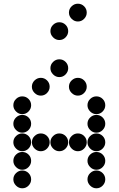

<svg xmlns="http://www.w3.org/2000/svg" viewBox="-20 -1018 640 1036"><path d="M252 -650Q252 -631 266.5 -616.5Q281 -602 300 -602Q320 -602 334 -616.5Q348 -631 348 -650Q348 -670 334 -684Q320 -698 300 -698Q281 -698 266.5 -684Q252 -670 252 -650ZM152 -550Q152 -531 166.5 -516.5Q181 -502 200 -502Q220 -502 234 -516.5Q248 -531 248 -550Q248 -570 234 -584Q220 -598 200 -598Q181 -598 166.5 -584Q152 -570 152 -550ZM352 -550Q352 -531 366.5 -516.5Q381 -502 400 -502Q420 -502 434 -516.5Q448 -531 448 -550Q448 -570 434 -584Q420 -598 400 -598Q381 -598 366.5 -584Q352 -570 352 -550ZM52 -450Q52 -431 66.5 -416.5Q81 -402 100 -402Q120 -402 134 -416.5Q148 -431 148 -450Q148 -470 134 -484Q120 -498 100 -498Q81 -498 66.5 -484Q52 -470 52 -450ZM452 -450Q452 -431 466.5 -416.5Q481 -402 500 -402Q520 -402 534 -416.5Q548 -431 548 -450Q548 -470 534 -484Q520 -498 500 -498Q481 -498 466.5 -484Q452 -470 452 -450ZM52 -350Q52 -331 66.5 -316.5Q81 -302 100 -302Q120 -302 134 -316.5Q148 -331 148 -350Q148 -370 134 -384Q120 -398 100 -398Q81 -398 66.5 -384Q52 -370 52 -350ZM452 -350Q452 -331 466.5 -316.5Q481 -302 500 -302Q520 -302 534 -316.5Q548 -331 548 -350Q548 -370 534 -384Q520 -398 500 -398Q481 -398 466.5 -384Q452 -370 452 -350ZM52 -250Q52 -231 66.5 -216.5Q81 -202 100 -202Q120 -202 134 -216.5Q148 -231 148 -250Q148 -270 134 -284Q120 -298 100 -298Q81 -298 66.5 -284Q52 -270 52 -250ZM152 -250Q152 -231 166.5 -216.5Q181 -202 200 -202Q220 -202 234 -216.5Q248 -231 248 -250Q248 -270 234 -284Q220 -298 200 -298Q181 -298 166.5 -284Q152 -270 152 -250ZM252 -250Q252 -231 266.5 -216.5Q281 -202 300 -202Q320 -202 334 -216.5Q348 -231 348 -250Q348 -270 334 -284Q320 -298 300 -298Q281 -298 266.5 -284Q252 -270 252 -250ZM352 -250Q352 -231 366.5 -216.5Q381 -202 400 -202Q420 -202 434 -216.5Q448 -231 448 -250Q448 -270 434 -284Q420 -298 400 -298Q381 -298 366.5 -284Q352 -270 352 -250ZM452 -250Q452 -231 466.5 -216.5Q481 -202 500 -202Q520 -202 534 -216.5Q548 -231 548 -250Q548 -270 534 -284Q520 -298 500 -298Q481 -298 466.5 -284Q452 -270 452 -250ZM52 -150Q52 -131 66.5 -116.5Q81 -102 100 -102Q120 -102 134 -116.5Q148 -131 148 -150Q148 -170 134 -184Q120 -198 100 -198Q81 -198 66.5 -184Q52 -170 52 -150ZM452 -150Q452 -131 466.5 -116.5Q481 -102 500 -102Q520 -102 534 -116.5Q548 -131 548 -150Q548 -170 534 -184Q520 -198 500 -198Q481 -198 466.5 -184Q452 -170 452 -150ZM52 -50Q52 -31 66.5 -16.5Q81 -2 100 -2Q120 -2 134 -16.5Q148 -31 148 -50Q148 -70 134 -84Q120 -98 100 -98Q81 -98 66.5 -84Q52 -70 52 -50ZM452 -50Q452 -31 466.5 -16.5Q481 -2 500 -2Q520 -2 534 -16.5Q548 -31 548 -50Q548 -70 534 -84Q520 -98 500 -98Q481 -98 466.5 -84Q452 -70 452 -50ZM352 -950Q352 -931 366.5 -916.5Q381 -902 400 -902Q420 -902 434 -916.5Q448 -931 448 -950Q448 -970 434 -984Q420 -998 400 -998Q381 -998 366.5 -984Q352 -970 352 -950ZM252 -850Q252 -831 266.5 -816.5Q281 -802 300 -802Q320 -802 334 -816.5Q348 -831 348 -850Q348 -870 334 -884Q320 -898 300 -898Q281 -898 266.5 -884Q252 -870 252 -850Z"/></svg>

Font: Matrix Sans Print
Style: Regular
Weight: 400
Designer: Brad Neil
Version: Version 1.100